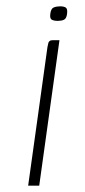

<svg xmlns="http://www.w3.org/2000/svg" viewBox="-20 -587 269 607"><path d="M69 0Q84 -109 99.5 -218.5Q115 -328 130 -438Q132 -445 132.5 -449.5Q133 -454 136.5 -457Q140 -460 147 -460H168L104 0ZM163 -521Q151 -521 144 -524.5Q137 -528 139 -543Q141 -560 150 -563.5Q159 -567 170 -567Q182 -567 188 -563Q194 -559 192 -543Q190 -528 182 -524.5Q174 -521 163 -521Z"/></svg>

Font: Genos Thin ExtraLight
Style: Italic
Weight: 250
Italic angle: -8°
Version: Version 1.010